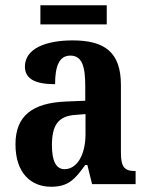

<svg xmlns="http://www.w3.org/2000/svg" viewBox="-20 -702 565 732"><path d="M134 -609H387V-682H134ZM175 10C241 10 266 -19 305 -73H313L331 0H497V-50H494C454 -50 441 -66 441 -121V-378C441 -503 379 -548 257 -548C155 -548 75 -517 75 -448C75 -402 113 -381 190 -381C190 -448 205 -490 248 -490C294 -490 305 -447 305 -373V-318L233 -315C103 -310 39 -260 39 -152C39 -41 99 10 175 10ZM226 -57C193 -57 178 -90 178 -148C178 -222 200 -260 268 -264L306 -267V-191C306 -112 274 -57 226 -57Z"/></svg>

Font: Noto Serif Tamil Condensed
Style: Bold
Weight: 700
Width: 3
Designer: Indian Type Foundry, Tom Grace, and the Monotype Design Team
Foundry: Monotype Imaging Inc.
Version: Version 2.004